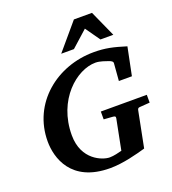

<svg xmlns="http://www.w3.org/2000/svg" viewBox="-163 -1039 1055 1177"><g transform="rotate(-20 364.5 -450.5)"><path d="M717 -279V-330H417V-279C444 -277 473 -275 473 -275C489 -274 494 -271 492 -259L453 -61C435 -56 399 -47 373 -47C327 -47 200 -92 200 -254C200 -485 365 -623 488 -623C519 -623 555 -608 568 -604C582 -599 595 -593 594 -581L585 -468H670L707 -650C626 -675 576 -687 500 -687C259 -687 48 -518 48 -269C48 -163 98 16 353 16C438 16 533 -10 589 -26L635 -259C637 -268 640 -273 649 -274ZM650 -746 573 -917H455L310 -746H393L499 -841L566 -746Z"/></g></svg>

Font: Veleka
Style: Bold Italic
Weight: 700
Italic angle: -12°
Designer: Stefan Peev, Context Ltd, 2016; SIL International, 1997-2014.
Foundry: Stefan Peev, Context Ltd, 2016
Version: Version 5.000